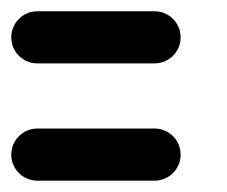

<svg xmlns="http://www.w3.org/2000/svg" viewBox="-20 -529 404 341"><path d="M254.5 -416.4C280.1 -416.4 300.8 -437.1 300.8 -462.7C300.8 -488.3 280.1 -509 254.5 -509H46.3C20.7 -509 0 -488.2 0 -462.7C0 -437.1 20.7 -416.4 46.3 -416.4ZM254.5 -208.1C280.1 -208.1 300.8 -228.9 300.8 -254.4C300.8 -280 280.1 -300.7 254.5 -300.7H46.3C20.7 -300.7 0 -280 0 -254.4C0 -228.9 20.7 -208.1 46.3 -208.1Z"/></svg>

Font: Cactron
Style: Regular
Weight: 400
Version: Version 1.0